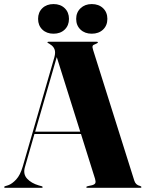

<svg xmlns="http://www.w3.org/2000/svg" viewBox="-29 -900 698 920"><path d="M175.5 -3.5Q175.5 0 171 0H-4.5Q-9 0 -9 -3.5Q-9 -6.5 -4 -8L10.5 -12.5Q29 -19 48.5 -40Q68 -61 80 -102L231.5 -625.5Q238 -649.5 232.2 -664Q226.5 -678.5 212 -687Q205 -692.5 201.8 -693.5Q198.5 -694.5 198.5 -696.5Q198.5 -700 203.5 -700H435Q440 -700 440 -696.5Q440 -693.5 426.5 -688Q417.5 -685.5 415 -680Q412.5 -674.5 417.5 -659.5L614.5 -34.5Q621 -13.5 642 -9Q648.5 -7 648.5 -3.5Q648.5 0 643.5 0H389.5Q384.5 0 384.5 -3.5Q384.5 -6 391.5 -8L412 -12.5Q425 -16 427.8 -22.8Q430.5 -29.5 426.5 -43L359 -258H136L90.5 -99.5Q80.5 -66 100.8 -44Q121 -22 157 -11.5L170 -8Q175.5 -6.5 175.5 -3.5ZM139.5 -269H355.5L243 -626.5ZM227.5 -738.5Q194.5 -738.5 174 -758.2Q153.5 -778 153.5 -809.5Q153.5 -841 174 -860.8Q194.5 -880.5 227.5 -880.5Q260.5 -880.5 281 -860.8Q301.5 -841 301.5 -809.5Q301.5 -778 281 -758.2Q260.5 -738.5 227.5 -738.5ZM410.5 -738.5Q377.5 -738.5 356.8 -758.2Q336 -778 336 -809.5Q336 -840.5 357 -860.5Q378 -880.5 410.5 -880.5Q444 -880.5 464.8 -860.8Q485.5 -841 485.5 -809.5Q485.5 -778 464.8 -758.2Q444 -738.5 410.5 -738.5Z"/></svg>

Font: Fraunces 144pt S000
Style: Bold
Weight: 700
Version: Version 1.000; ttfautohint (v1.8.3)